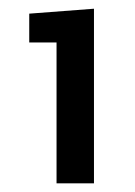

<svg xmlns="http://www.w3.org/2000/svg" viewBox="-20 -741 307 436"><path d="M193.4 -324.7H108.4V-644.5H46.4V-710L193.4 -721.2Z"/></svg>

Font: Roboto Slab
Style: Regular
Weight: 400
Designer: Google
Version: Version 2.000; ttfautohint (v1.8.1.43-b0c9)